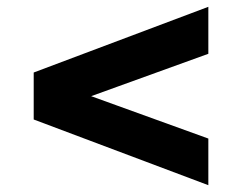

<svg xmlns="http://www.w3.org/2000/svg" viewBox="-20 -569 711 564"><path d="M592 -25 79 -218V-356L592 -549V-411L169 -258V-315L592 -162Z"/></svg>

Font: Nunito Sans 10pt SemiExpanded Black
Style: Regular
Weight: 900
Width: 6
Designer: Vernon Adams
Foundry: Vernon Adams
Version: Version 3.101;gftools[0.9.27]